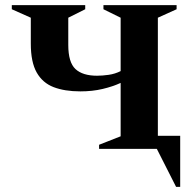

<svg xmlns="http://www.w3.org/2000/svg" viewBox="-20 -580 762 748"><path d="M100 -410V-511L26 -544V-560H312V-544L246 -511V-405Q246 -337 274 -311Q302 -285 358 -285Q379 -285 403.5 -288.5Q428 -292 450 -303V-511L383 -544V-560H668V-544L595 -511V-51H682V148H666L591 0H366V-16L450 -49V-257Q420 -243 380 -233.5Q340 -224 293 -224Q232 -224 189 -240.5Q146 -257 123 -297.5Q100 -338 100 -410Z"/></svg>

Font: Spectral SC
Style: Bold
Weight: 700
Designer: Jean-Baptiste Levee
Foundry: Production Type
Version: Version 2.001